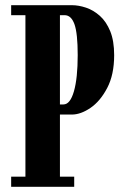

<svg xmlns="http://www.w3.org/2000/svg" viewBox="-20 -720 482 740"><path d="M23 0V-39H78V-661.5H23V-700H257Q283 -700 311.5 -690.5Q340 -681 364.8 -659Q389.5 -637 404.8 -599.8Q420 -562.5 420 -507.5Q420 -432 393.2 -381Q366.5 -330 328.8 -304.2Q291 -278.5 257 -278.5H211V-39H266V0ZM211 -317.5H224.5Q250.5 -317.5 265 -368.2Q279.5 -419 279.5 -507.5Q279.5 -591.5 267 -626.5Q254.5 -661.5 229 -661.5H211Z"/></svg>

Font: Imbue 10pt ExtraBold
Style: Regular
Weight: 800
Designer: Tyler Finck
Foundry: Etcetera Type Company
Version: Version 1.102; ttfautohint (v1.8.3)